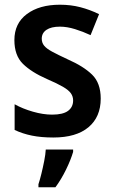

<svg xmlns="http://www.w3.org/2000/svg" viewBox="-20 -573 485 814"><path d="M407 -155Q407 -77 355 -33.5Q303 10 206 10Q155 10 115.5 2Q76 -6 42 -22V-131Q76 -112 119.5 -99.5Q163 -87 201 -87Q247 -87 268.5 -103Q290 -119 290 -147Q290 -164 280.5 -177.5Q271 -191 247 -205Q223 -219 179 -238Q113 -267 77 -302.5Q41 -338 41 -403Q41 -474 94 -513.5Q147 -553 234 -553Q280 -553 320.5 -542.5Q361 -532 400 -513L364 -424Q332 -439 298 -449.5Q264 -460 234 -460Q197 -460 177 -446.5Q157 -433 157 -409Q157 -392 167 -379.5Q177 -367 201 -354Q225 -341 268 -321Q334 -292 370.5 -256.5Q407 -221 407 -155ZM290 71Q280 105 260 146Q240 187 215 221H143V208Q149 190 155.5 163.5Q162 137 167.5 109Q173 81 174 61H290Z"/></svg>

Font: Noto Sans Georgian SemiCondensed SemiBold
Style: Regular
Weight: 600
Width: 4
Designer: Monotype Design Team, Akaki Razmadze
Foundry: Google LLC
Version: Version 2.005; ttfautohint (v1.8.4.7-5d5b)